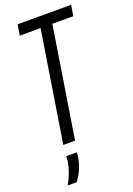

<svg xmlns="http://www.w3.org/2000/svg" viewBox="-171 -764 724 1042"><g transform="rotate(-20 191.5 -242.5)"><path d="M373 -638H252L151 0H83L184 -638H64L74 -700H383ZM77 63H138Q138 74 136 89Q130 126 116.5 156.5Q103 187 82 215H30Q49 182 59.5 152.5Q70 123 75 94Q77 78 77 63Z"/></g></svg>

Font: Georama Condensed
Style: Italic
Weight: 400
Width: 3
Italic angle: -9°
Designer: Jean-Baptiste Levee
Foundry: Production Type
Version: Version 1.000